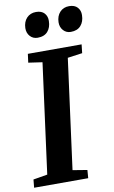

<svg xmlns="http://www.w3.org/2000/svg" viewBox="-108 -1019 639 1073"><g transform="rotate(-10 211.5 -483.0)"><path d="M-4.5 0 0 -46 80.5 -59.5 163.5 -682.5 84.5 -694 91 -743H396L390.5 -694L307 -682.5L224 -59.5L306 -46L302.5 0ZM161 -822Q135 -822 118.2 -840.5Q101.5 -859 102 -887Q103 -922.5 123.2 -944Q143.5 -965.5 176 -965.5Q207.5 -965.5 223.5 -947.8Q239.5 -930 238.5 -903.5Q238 -867 218.5 -844.5Q199 -822 161 -822ZM349 -822Q323.5 -822 306.8 -840.5Q290 -859 290.5 -887Q291.5 -922.5 311.5 -944Q331.5 -965.5 364 -965.5Q395 -965.5 411.2 -947.8Q427.5 -930 426.5 -903.5Q426 -867 406.2 -844.5Q386.5 -822 349 -822Z"/></g></svg>

Font: Merriweather 20pt
Style: Bold Italic
Weight: 700
Italic angle: -7.8°
Version: Version 2.101